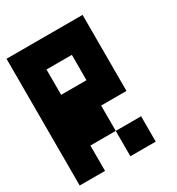

<svg xmlns="http://www.w3.org/2000/svg" viewBox="-154 -522 755 820"><g transform="rotate(-30 224.0 -112.5)"><path d="M250 200.2V75.2H375V200.2ZM250 -174.8V-299.8H125V-174.8ZM0 200.2V-424.8H375V-49.8H250V75.2H125V200.2Z"/></g></svg>

Font: Ishtika
Style: Block
Weight: 400
Designer: Kailash Nadh
Version: Version 2.3